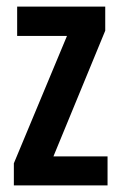

<svg xmlns="http://www.w3.org/2000/svg" viewBox="-20 -562 365 582"><path d="M306 0V-88H142L299 -469V-542H32V-453H183L22 -67V0Z"/></svg>

Font: Noto Sans Display Condensed Medium
Style: Regular
Weight: 500
Width: 3
Designer: Monotype Design Team
Foundry: Monotype Imaging Inc.
Version: Version 1.900